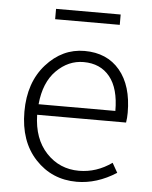

<svg xmlns="http://www.w3.org/2000/svg" viewBox="-49 -687 584 740"><g transform="rotate(5 242.5 -316.5)"><path d="M388 -645V-605H138V-645ZM448 -270Q448 -250 445 -232H101Q103 -139 154 -85Q205 -31 280 -31Q348 -31 407 -73L428 -36Q353 12 275 12Q179 12 115 -56.5Q51 -125 51 -240Q51 -353 113.5 -423Q176 -493 262 -493Q349 -493 398.5 -434Q448 -375 448 -270ZM103 -273H400Q400 -360 363.5 -405Q327 -450 262 -450Q203 -450 157 -404Q111 -358 103 -273Z"/></g></svg>

Font: Assistant Light
Style: Regular
Weight: 300
Designer: Hebrew By Ben Nathan, Latin by Paul Hunt
Version: Version 2.001;PS 002.001;hotconv 1.0.88;makeotf.lib2.5.64775